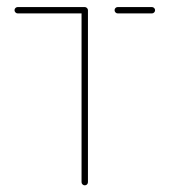

<svg xmlns="http://www.w3.org/2000/svg" viewBox="-20 -539 493 558"><path d="M235.6 -509.3V-9.6Q235.6 -5.9 233 -3.1Q230.4 -0.4 226.3 -0.4Q222.6 -0.4 219.8 -3.1Q217 -5.9 217 -9.6V-509.3ZM22.2 -509.3Q22.2 -513.3 25 -515.9Q27.8 -518.5 31.5 -518.5H226.3Q230 -518.5 232.8 -515.7Q235.6 -513 235.6 -509.3Q235.6 -505.6 232.8 -502.8Q230 -500 226.3 -500H31.5Q27.8 -500 25 -502.8Q22.2 -505.6 22.2 -509.3ZM313 -509.3Q313 -513.3 315.7 -515.9Q318.5 -518.5 322.2 -518.5H421.5Q425.2 -518.5 428 -515.7Q430.7 -513 430.7 -509.3Q430.7 -505.6 428 -502.8Q425.2 -500 421.5 -500H322.2Q318.5 -500 315.7 -502.8Q313 -505.6 313 -509.3Z"/></svg>

Font: 26F Galaxy Hebrew Hairline
Style: Regular
Weight: 50
Designer: C₂₉H₂₅N₃O₅
Version: Version 1.000